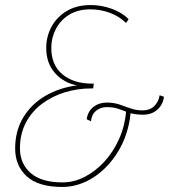

<svg xmlns="http://www.w3.org/2000/svg" viewBox="-20 -730 669 760"><path d="M226 10Q132 10 86 -32Q40 -74 40 -142Q40 -212 72 -265Q104 -318 159.5 -350.5Q215 -383 285 -392Q232 -402 197.5 -441Q163 -480 163 -540Q163 -585 183.5 -623.5Q204 -662 243.5 -686Q283 -710 339 -710Q382 -710 423 -695Q464 -680 489 -654L479 -639Q453 -665 415.5 -679Q378 -693 338 -693Q288 -693 253.5 -671.5Q219 -650 201 -615Q183 -580 183 -541Q183 -472 227.5 -435.5Q272 -399 344 -399H351L349 -380H341Q287 -380 236.5 -364.5Q186 -349 146 -319Q106 -289 82.5 -244.5Q59 -200 59 -143Q59 -82 101.5 -45Q144 -8 227 -8Q273 -8 315.5 -30Q358 -52 393 -90Q428 -128 451 -179Q474 -230 479 -288Q462 -295 444.5 -300.5Q427 -306 402 -306Q379 -306 361 -292Q343 -278 340 -250L323 -258Q328 -290 350 -307Q372 -324 402 -324Q430 -324 452.5 -316.5Q475 -309 496.5 -301Q518 -293 545 -293Q573 -293 590.5 -310Q608 -327 612 -353L629 -347Q625 -316 603 -296Q581 -276 546 -276Q532 -276 520 -277.5Q508 -279 497 -282Q488 -197 448 -131Q408 -65 349.5 -27.5Q291 10 226 10Z"/></svg>

Font: Georama Thin
Style: Italic
Weight: 100
Italic angle: -9°
Designer: Jean-Baptiste Levee
Foundry: Production Type
Version: Version 1.000